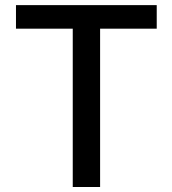

<svg xmlns="http://www.w3.org/2000/svg" viewBox="-20 -748 690 768"><path d="M43.9 -633.3V-727.5H606.9V-633.3H380.4V0H271V-633.3Z"/></svg>

Font: Inter V
Style: Weight 500 Optical size 14.0
Weight: 500
Designer: Rasmus Andersson
Foundry: rsms
Version: Version 4.000;git-4fc901f